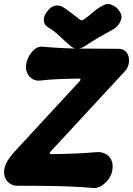

<svg xmlns="http://www.w3.org/2000/svg" viewBox="-46 -919 663 958"><path d="M84.2 -596Q87.4 -618.4 99.3 -639.7Q111.2 -661 129 -674.8Q146.8 -688.6 167.2 -686Q260.8 -677.2 356 -676.7Q451.2 -676.2 545.2 -675.4Q567.2 -675.4 580.1 -663.2Q593 -651 596.5 -632.8Q600 -614.6 594.7 -595Q589.4 -575.4 574 -560.2L205.8 -162Q201.8 -158 202.5 -154Q203.2 -150 209.6 -150Q267.4 -150.6 322.6 -152.7Q377.8 -154.8 437.8 -160Q459.2 -161.6 478.8 -152.2Q498.4 -142.8 509 -122.1Q519.6 -101.4 514.4 -69Q511.6 -48 496.9 -27Q482.2 -6 461.5 7.3Q440.8 20.6 419.4 19Q323 11 230.9 9.4Q138.8 7.8 40.8 7.8Q9.2 7.8 -10.4 -15.8Q-30 -39.4 -24.2 -76Q-20 -98.8 -5.8 -120.8Q8.4 -142.8 25.2 -160.8L351.8 -514.4Q356.2 -519.4 355.5 -523.2Q354.8 -527 347.8 -527Q299.4 -526.4 252.3 -524.6Q205.2 -522.8 153.4 -517Q132 -514.8 114.8 -525.7Q97.6 -536.6 89.3 -555.8Q81 -575 84.2 -596ZM555.4 -853.6Q562.4 -841.8 559.2 -826.3Q556 -810.8 545.8 -796.6Q535.6 -782.4 520.6 -773.8Q477 -749.8 445.6 -731.6Q414.2 -713.4 379.4 -690Q359.4 -676.4 340 -676.4Q320.6 -676.4 305.4 -690Q276.2 -715.2 248.9 -741.2Q221.6 -767.2 193.8 -782.6Q175 -794 172.9 -814.6Q170.8 -835.2 183.6 -853.6L185.4 -856.4Q204.2 -885.4 228.8 -890.4Q253.4 -895.4 272 -881.2Q295 -866 313.8 -851Q332.6 -836 355.2 -819.6Q358.6 -818.2 361 -817.6Q363.4 -817 368 -819.6Q393.4 -835.2 414.5 -855Q435.6 -874.8 466.6 -891.2Q488.4 -904.8 513.7 -894.2Q539 -883.6 554.2 -856.4Z"/></svg>

Font: Winky Sans
Style: Italic
Weight: 400
Italic angle: -8.97852°
Designer: Simon Atzbach
Foundry: typofactur
Version: Version 1.205